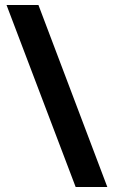

<svg xmlns="http://www.w3.org/2000/svg" viewBox="-20 -739 453 764"><path d="M133 -719 407 5H281L6 -719Z"/></svg>

Font: Noto Sans Gujarati ExtraCondensed ExtraBold
Style: Regular
Weight: 800
Width: 2
Designer: Jelle Bosma - Monotype Design Team, Universal Thirst
Foundry: Monotype Imaging Inc.
Version: Version 2.106; ttfautohint (v1.8.4.7-5d5b)